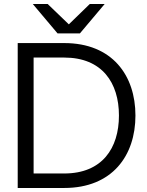

<svg xmlns="http://www.w3.org/2000/svg" viewBox="-20 -934 731 954"><path d="M68 0H299C538 0 653 -161 653 -360C653 -559 538 -720 299 -720H68ZM143 -914 266 -768H377L500 -914H426L322 -813L217 -914ZM147 -72V-648H299C488 -648 571 -522 571 -360C571 -198 488 -72 299 -72Z"/></svg>

Font: Aspekta 350
Style: Regular
Weight: 350
Designer: Ivo Dolenc
Version: Version 2.000